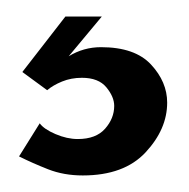

<svg xmlns="http://www.w3.org/2000/svg" viewBox="-20 -20 228 232"><path d="M80 192Q57 192 38 184.5Q19 177 3 169L28 129Q33 136 47 142Q61 148 74 148Q96 148 107 135.5Q118 123 118 108Q118 97 108.5 85.5Q99 74 79 74Q66 74 55 78.5Q44 83 37 89L7 67L59 0H103L63 48Q81 37 102 37Q143 37 162.5 58Q182 79 182 104Q182 136 156 164Q130 192 80 192Z"/></svg>

Font: Smooch Sans
Style: Bold
Weight: 700
Designer: Robert E. Leuschke
Foundry: Robert E. Leuschke
Version: Version 1.010